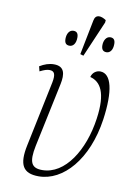

<svg xmlns="http://www.w3.org/2000/svg" viewBox="-91 -865 652 933"><g transform="rotate(10 235.5 -398.5)"><path d="M279 -605 355 -782 356 -794C331 -811 303 -815 297 -782L263 -610ZM386 -641C403 -641 417 -656 417 -687C417 -708 408 -716 393 -716C373 -716 361 -695 361 -671C361 -649 371 -641 386 -641ZM204 -641C221 -641 235 -656 235 -687C235 -708 226 -716 211 -716C190 -716 179 -695 179 -671C179 -649 188 -641 204 -641ZM166 10C287 10 399 -115 428 -317C448 -459 429 -544 373 -544C357 -544 336 -534 330 -509C381 -496 415 -447 396 -315C374 -157 291 -23 178 -23C125 -23 110 -50 127 -133L194 -451C204 -500 199 -539 146 -539C122 -539 99 -531 76 -517L82 -493C104 -504 117 -508 129 -508C154 -508 161 -492 153 -451L86 -129C65 -30 89 10 166 10Z"/></g></svg>

Font: Noto Serif Condensed ExtraLight
Style: Italic
Weight: 200
Width: 3
Italic angle: -12°
Designer: Monotype Design Team
Foundry: Monotype Imaging Inc.
Version: Version 2.013